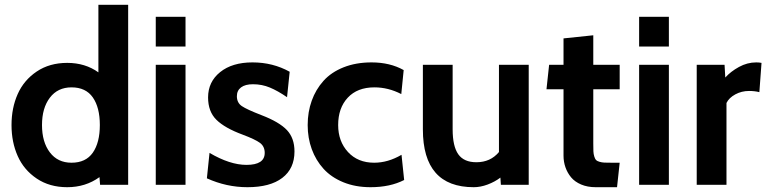

<svg xmlns="http://www.w3.org/2000/svg" viewBox="-20 -770 3195 800"><path d="M390 -468.5V-750H514V0H397L394.5 -32Q336.5 10 260 10Q186.5 10 133 -26Q79.5 -62 53.8 -119.8Q28 -177.5 28 -249Q28 -320.5 53.8 -378.2Q79.5 -436 133 -472Q186.5 -508 260 -508Q335 -508 390 -468.5ZM278 -92Q337.5 -92 366.8 -134Q396 -176 396 -249Q396 -322 366.8 -364Q337.5 -406 278 -406Q220.5 -406 187.8 -363Q155 -320 155 -249Q155 -178 187.8 -135Q220.5 -92 278 -92Z M753 -576H629V-700H753ZM753 0H629V-500H753Z M1011 10Q923.5 10 842 -27L853 -133Q938 -83 1007 -83Q1083 -83 1083 -133Q1083 -160 1063 -174.8Q1043 -189.5 991 -209Q916.5 -236.5 881.8 -270.8Q847 -305 847 -364Q847 -429 897.2 -469.5Q947.5 -510 1032 -510Q1117 -510 1187 -471L1176 -365Q1137.5 -391.5 1104.5 -405.2Q1071.5 -419 1034 -419Q1002 -419 984.5 -406Q967 -393 967 -369Q967 -342 987.5 -328Q1008 -314 1070 -290Q1143 -262 1175 -228.5Q1207 -195 1207 -139Q1207 -67.5 1156.2 -28.8Q1105.5 10 1011 10Z M1524 10Q1461 10 1410.8 -10.5Q1360.5 -31 1328.2 -66.5Q1296 -102 1279 -148.5Q1262 -195 1262 -249Q1262 -303.5 1278.8 -350.2Q1295.5 -397 1327.8 -433Q1360 -469 1411.5 -489.5Q1463 -510 1528 -510Q1605 -510 1662 -478L1652 -378Q1598 -406 1540 -406Q1469 -406 1429 -363Q1389 -320 1389 -249Q1389 -181 1430 -136.5Q1471 -92 1539 -92Q1596.5 -92 1653 -125L1664 -20Q1605.5 10 1524 10Z M2059 -136.5V-500H2183V0H2067L2065 -30Q2042 -12.5 2012 -1.2Q1982 10 1954 10Q1742 10 1742 -231V-500H1866V-231Q1866 -160.5 1889.5 -127.2Q1913 -94 1965 -94Q2023.5 -94 2059 -136.5Z M2551 10H2462Q2428 10 2401.5 -1.2Q2375 -12.5 2359.5 -31.2Q2344 -50 2336 -73Q2328 -96 2328 -121V-398H2257L2268 -500H2328V-610L2452 -623V-500H2562V-398H2452V-172Q2452 -151 2452.5 -139.5Q2453 -128 2456.2 -117.8Q2459.5 -107.5 2463.5 -103.2Q2467.5 -99 2477.5 -96Q2487.5 -93 2497.8 -92.5Q2508 -92 2528 -92H2562Z M2767 -576H2643V-700H2767ZM2767 0H2643V-500H2767Z M3007 0H2883V-500H2999L3002 -447Q3024.5 -472 3059 -491Q3093.5 -510 3131 -510Q3143 -510 3153 -508L3144 -386Q3125 -391 3101 -391Q3070 -391 3043.8 -376.8Q3017.5 -362.5 3007 -341Z"/></svg>

Font: Cabin
Style: Bold
Weight: 700
Designer: Pablo Impallari
Foundry: Pablo Impallari. http://www.impallari.com Igino Marini. http://www.ikern.com
Version: Version 3.001;hotconv 1.0.109;makeotfexe 2.5.65596